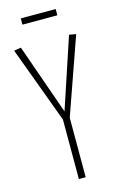

<svg xmlns="http://www.w3.org/2000/svg" viewBox="-128 -897 594 951"><g transform="rotate(-15 169.0 -421.5)"><path d="M153 0V-305L8 -697L44 -703L171 -342L291 -703L326 -697L188 -305V0ZM81 -811V-843H260V-811Z"/></g></svg>

Font: Georama Condensed ExtraLight
Style: Regular
Weight: 200
Width: 3
Designer: Jean-Baptiste Levee
Foundry: Production Type
Version: Version 1.000